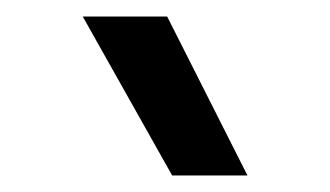

<svg xmlns="http://www.w3.org/2000/svg" viewBox="-20 -722 399 232"><path d="M80 -702H182L279 -510H188Z"/></svg>

Font: Goli Bold
Style: Regular
Weight: 700
Designer: jaikishan Patel
Foundry: MagicType
Version: Version 1.000